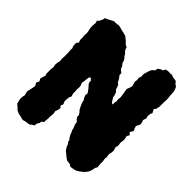

<svg xmlns="http://www.w3.org/2000/svg" viewBox="-187 -819 974 974"><g transform="rotate(45 300.0 -332.0)"><path d="M122 17 101 11 87 9 69 0 61 -8 45 -22 41 -37 38 -52 39 -67 42 -78 36 -102 40 -118 44 -136 46 -150 37 -165 45 -182 37 -194 41 -208 46 -226 42 -234V-253V-269L44 -281L41 -299L42 -313L46 -329L44 -342L45 -357V-377V-388L43 -407L44 -418L39 -430L38 -451L47 -462L42 -477V-496L40 -511L42 -523L39 -541L36 -555L35 -571L37 -593L33 -605L42 -614L51 -633L52 -643L68 -650L87 -660L97 -665H119L125 -668L141 -665L151 -662L177 -656L188 -653L199 -645L212 -634L222 -623L236 -616L238 -606L244 -596L253 -588L260 -576L268 -567L274 -557L276 -546L287 -533L292 -519L302 -510L309 -505V-492L318 -480L325 -469L329 -460L339 -452L344 -441L348 -428L358 -417L364 -401L366 -389L372 -379L382 -364L390 -361V-374L393 -389L391 -399L393 -414L391 -431L387 -455L385 -468L392 -485L395 -498L392 -509L388 -522L390 -536L388 -552L393 -562L392 -573L393 -586L398 -601L402 -615L408 -626L420 -636L423 -650L435 -660L447 -663L456 -678L475 -680L488 -679L496 -681L507 -676L532 -672L542 -660L554 -652L560 -638L563 -627L565 -598L567 -579V-569L566 -552V-535V-522L562 -502L554 -492L564 -473L559 -462L557 -445L561 -433L555 -414L560 -401L561 -387L551 -368L555 -354L561 -341L550 -324L562 -312L554 -299L558 -276L557 -266L555 -250L558 -238L554 -217L559 -202V-187L555 -170L558 -150L556 -142L559 -123V-105L561 -81L555 -71L550 -48L545 -36L534 -21L524 -12L508 0L494 8L480 11L462 14L450 6L427 3L412 -8L400 -18L389 -27L382 -37L375 -49L372 -59L364 -69L362 -79L355 -87L347 -101L343 -112L337 -124L335 -135L327 -154L324 -171L315 -178L307 -190V-202L301 -212L290 -224L284 -236L279 -247L274 -258L272 -270L264 -284L258 -298L261 -310L251 -325L244 -334L233 -346L227 -355V-368L216 -379L209 -375L206 -358L204 -341L202 -327L207 -317L209 -306L208 -287L209 -277V-259L214 -241L209 -233L207 -221L206 -203L208 -195L213 -185L207 -171L216 -160L213 -145L208 -130L211 -116L210 -102L209 -91V-78L208 -66L207 -52L196 -44L195 -34L187 -21L185 -6L173 1L164 9L141 12Z"/></g></svg>

Font: Winky Rough
Style: Bold
Weight: 700
Designer: Simon Atzbach
Foundry: typofactur
Version: Version 1.206; ttfautohint (v1.8.4.7-5d5b)